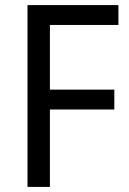

<svg xmlns="http://www.w3.org/2000/svg" viewBox="-20 -734 508 754"><path d="M176 0V-304H429V-382H176V-636H445V-714H88V0Z"/></svg>

Font: Noto Sans Sinhala UI SemiCondensed
Style: Regular
Weight: 400
Width: 4
Designer: Jelle Bosma - Monotype Design Team
Foundry: Monotype Imaging Inc.
Version: Version 2.006